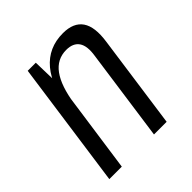

<svg xmlns="http://www.w3.org/2000/svg" viewBox="-154 -660 772 772"><g transform="rotate(-45 232.5 -273.5)"><path d="M343 -391Q351 -441 334.5 -465.5Q318 -490 279 -490Q226 -490 194 -446Q162 -402 149 -314L109 -248L117 -306Q133 -427 183.5 -487Q234 -547 317 -547Q377 -547 402 -510.5Q427 -474 416 -399L360 0H288ZM110 -540H156L160 -387L105 0H34Z"/></g></svg>

Font: Pathway Extreme Condensed Light
Style: Italic
Weight: 300
Width: 3
Italic angle: -8°
Version: Version 1.001;gftools[0.9.26]